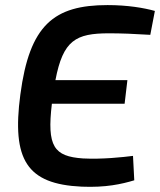

<svg xmlns="http://www.w3.org/2000/svg" viewBox="-20 -722 629 755"><path d="M409 -591C455 -591 509 -589 571 -585L589 -679C546 -691 482 -702 403 -702C192 -702 96 -624 60 -350C26 -94 85 2 301 12C396 16 458 2 508 -13L503 -109C463 -104 382 -95 306 -99C192 -107 164 -146 184 -314H470L481 -407H198C228 -564 278 -591 409 -591Z"/></svg>

Font: Exo 2 Semi Bold
Style: Italic
Weight: 600
Italic angle: -8°
Designer: Natanael Gama
Version: Version 1.001;PS 001.001;hotconv 1.0.88;makeotf.lib2.5.64775